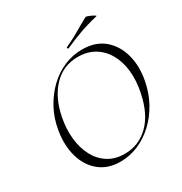

<svg xmlns="http://www.w3.org/2000/svg" viewBox="-183 -920 1015 1068"><g transform="rotate(-30 325.0 -385.5)"><path d="M285 12Q204 12 150.5 -32Q97 -76 76.5 -150Q56 -224 71 -313Q83 -384 115 -443Q147 -502 192.5 -545.5Q238 -589 293.5 -612.5Q349 -636 409 -636Q494 -636 547.5 -591.5Q601 -547 621.5 -473.5Q642 -400 626 -313Q613 -241 580.5 -181.5Q548 -122 501.5 -78.5Q455 -35 399.5 -11.5Q344 12 285 12ZM327 -14Q416 -14 481 -76.5Q546 -139 571 -260Q587 -335 580 -399Q573 -463 545.5 -511Q518 -559 473 -585.5Q428 -612 368 -612Q274 -612 210.5 -545.5Q147 -479 125 -366Q111 -295 118 -231.5Q125 -168 151 -119Q177 -70 221.5 -42Q266 -14 327 -14ZM349 -679Q345 -677 342.5 -682.5Q340 -688 344 -689Q394 -712 434.5 -736Q475 -760 516 -782Q519 -784 529.5 -780.5Q540 -777 551.5 -771.5Q563 -766 569.5 -761.5Q576 -757 571 -756Q504 -740 452 -721Q400 -702 349 -679Z"/></g></svg>

Font: Cormorant Light
Style: Italic
Weight: 300
Italic angle: -10°
Designer: Christian Thalmann (Catharsis Fonts)
Foundry: Catharsis Fonts
Version: Version 4.000